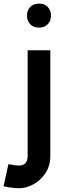

<svg xmlns="http://www.w3.org/2000/svg" viewBox="-87 -796 358 1050"><path d="M18.4 109.4Q38.2 109.4 51.2 96.9Q64.2 84.4 64.2 56.2V-521H188.2V56.2Q188.2 110.6 161.4 151Q134.6 191.4 95 212.4Q55.4 233.4 18.4 233.4Q-1.1 233.4 -24.8 230.2Q-48.6 227 -67.4 222.8L-41 101.6Q-3.4 109.4 18.4 109.4ZM191.8 -710.7Q191.8 -682.4 174.4 -663.7Q157 -645 126.3 -645Q95.5 -645 78.1 -663.7Q60.6 -682.4 60.6 -710.8Q60.6 -739.2 78.1 -757.7Q95.5 -776.2 126.3 -776.2Q157 -776.2 174.4 -757.6Q191.8 -738.9 191.8 -710.7Z"/></svg>

Font: SUIT Variable
Style: Regular
Weight: 400
Designer: Sunn Youn; Korean Glyphs from Source Han Sans (Sandoll Communications; Soo-young Jang, Joo-yeon Kang)
Foundry: Sunn
Version: Version 1.150;FEAKit 1.0